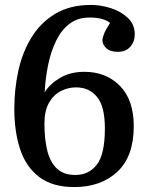

<svg xmlns="http://www.w3.org/2000/svg" viewBox="-20 -744 598 778"><path d="M281 14Q192 14 138.5 -27Q85 -68 61.5 -139.5Q38 -211 38 -303Q38 -383 54.5 -458Q71 -533 108 -593Q145 -653 204.5 -688.5Q264 -724 349 -724Q388 -724 429 -711Q470 -698 498 -671.5Q526 -645 526 -605Q526 -575 508 -554.5Q490 -534 458 -534Q426 -534 410.5 -549Q395 -564 395 -581Q395 -591 402 -608Q409 -625 426 -651Q399 -673 343 -673Q296 -673 263 -648.5Q230 -624 208.5 -581Q187 -538 175.5 -483.5Q164 -429 161 -370Q182 -404 223.5 -428.5Q265 -453 322 -453Q410 -453 466 -396Q522 -339 522 -233Q522 -110 455.5 -48Q389 14 281 14ZM285 -35Q340 -35 372.5 -77Q405 -119 405 -224Q405 -313 373 -351.5Q341 -390 288 -390Q256 -390 226.5 -375Q197 -360 178.5 -327.5Q160 -295 160 -243Q160 -181 171.5 -134Q183 -87 210.5 -61Q238 -35 285 -35Z"/></svg>

Font: Literata 36pt Medium
Style: Regular
Weight: 500
Designer: Latin by Veronika Burian and Jose Scaglione. Greek by Irene Vlachou. Cyrillic by Vera Evstafieva.
Foundry: TypeTogether
Version: Version 3.002